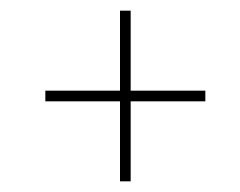

<svg xmlns="http://www.w3.org/2000/svg" viewBox="-20 -535 450 360"><path d="M365 -365V-345H225V-195H205V-345H65V-365H205V-515H225V-365Z"/></svg>

Font: Raleway Thin Thin
Style: Italic
Weight: 250
Italic angle: -12°
Version: Version 4.026